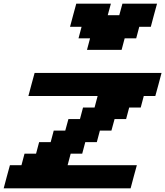

<svg xmlns="http://www.w3.org/2000/svg" viewBox="-20 -1020 895 1040"><path d="M0 0H687.5Q692.9 -21 704.1 -62.5Q715.3 -104 721.2 -125H346.2L362.8 -187.5H425.3L441.9 -250H504.4L521 -312.5H583.5L600.6 -375H663.1L679.7 -437.5H742.2L758.8 -500H821.3Q827.1 -520.5 838.4 -562.3Q849.6 -604 855 -625H167.5Q161.6 -604 150.4 -562.3Q139.2 -520.5 133.8 -500H508.8L492.2 -437.5H429.7L413.1 -375H350.6L333.5 -312.5H271L254.4 -250H191.9L175.3 -187.5H112.8L96.2 -125H33.7Q27.8 -104 16.6 -62.5Q5.4 -21 0 0ZM451.2 -750H638.7L655.3 -812.5H717.8L734.4 -875H796.9Q802.2 -896 813.5 -937.5Q824.7 -979 830.6 -1000H643.1L626 -937.5H563.5L580.6 -1000H393.1Q387.2 -979 376 -937.3Q364.7 -895.5 359.4 -875H421.9L405.3 -812.5H467.8Z"/></svg>

Font: Faithful 32x
Style: SemiboldOblique
Weight: 400
Foundry: Faithful Resource Pack
Version: Version 1.0; January 27, 2023